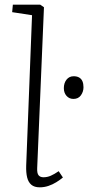

<svg xmlns="http://www.w3.org/2000/svg" viewBox="-20 -778 382 821"><path d="M117 -713 32 -726 35 -758H152L168 -747L139 -59Q138 -37 145 -28.5Q152 -20 166 -20Q182 -20 197 -26.5Q212 -33 231 -46L249 -19Q237 -9 221 1Q205 11 187 17Q169 23 150 23Q127 23 114 12Q101 1 96 -19.5Q91 -40 92 -70ZM253 -401Q253 -423 264.5 -437.5Q276 -452 295 -452Q309 -452 318.5 -446.5Q328 -441 332.5 -430.5Q337 -420 337 -405Q337 -386 326 -370.5Q315 -355 294 -355Q276 -355 264.5 -368Q253 -381 253 -401Z"/></svg>

Font: Literata ExtraLight
Style: Italic
Weight: 250
Italic angle: -2°
Designer: Latin by Veronika Burian and Jose Scaglione. Greek by Irene Vlachou. Cyrillic by Vera Evstafieva
Foundry: TypeTogether
Version: Version 3.002